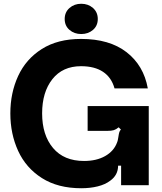

<svg xmlns="http://www.w3.org/2000/svg" viewBox="-20 -985 863 1021"><path d="M35 -382Q35 -491 76.5 -581Q118 -671 202.5 -724.5Q287 -778 411 -778Q562 -778 653 -707.5Q744 -637 766 -515H589Q573 -573 528 -603Q483 -633 411 -633Q313 -633 258.5 -564Q204 -495 204 -382Q204 -267 262 -198Q320 -129 427 -129Q493 -129 539 -155Q585 -181 602 -226Q606 -235 607.5 -245.5Q609 -256 610 -260Q612 -274 614.5 -282Q617 -290 623 -296L611 -308Q598 -297 585.5 -293Q573 -289 549 -289H446V-421H771V0H624V-104H608Q608 -54 566 -24Q540 -4 500 6Q460 16 412 16Q288 16 203 -38Q118 -92 76.5 -182.5Q35 -273 35 -382ZM324 -884Q324 -920 349.5 -942.5Q375 -965 412 -965Q449 -965 474.5 -942.5Q500 -920 500 -884Q500 -848 474.5 -826Q449 -804 412 -804Q375 -804 349.5 -826Q324 -848 324 -884Z"/></svg>

Font: Open Sauce Sans ExtraBold
Style: Regular
Weight: 800
Designer: Alfredo Marco Pradil
Foundry: Creative Sauce Fz LLC
Version: Version 1.477